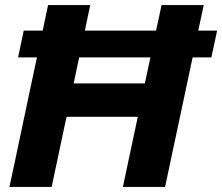

<svg xmlns="http://www.w3.org/2000/svg" viewBox="-20 -733 872 753"><path d="M17 0Q29.5 -57.5 40.8 -111Q52 -164.5 66.5 -233L117.5 -473.5Q121.5 -492 125 -508H51L73 -613H147.5Q158 -663.5 168.5 -713H334Q328.5 -687.5 323.2 -662.8Q318 -638 313 -613H592Q597.5 -638 602.8 -662.5Q608 -687 613.5 -713H779Q773.5 -687 768.2 -662.5Q763 -638 757.5 -613H831.5L809 -508H735.5Q731.5 -491 728 -473L677 -233Q662.5 -164.5 651 -111Q639.5 -57.5 627.5 0H462Q474 -57 485.5 -110.8Q497 -164.5 511.5 -233L520.5 -275H241L232 -233Q217.5 -164.5 206.2 -111Q195 -57.5 182.5 0ZM283 -473 269 -406H548L562.5 -473.5L570 -508H290.5Q287 -490.5 283 -473Z"/></svg>

Font: Commissioner
Style: Bold Italic
Weight: 700
Italic angle: -12°
Designer: Kostas Bartsokas
Foundry: Kostas Bartsokas
Version: Version 1.000; ttfautohint (v1.8.3)